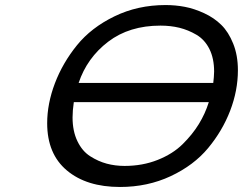

<svg xmlns="http://www.w3.org/2000/svg" viewBox="-20 -726 958 757"><path d="M166 -240.2Q166 -317.4 196.5 -397.7Q227.1 -478 283.4 -547.6Q339.8 -617.2 431.4 -661.6Q522.9 -706.1 632.8 -706.1Q671.9 -706.1 709 -699Q746.1 -691.9 785.2 -673.8Q824.2 -655.8 852.5 -627.9Q880.9 -600.1 899.4 -554Q918 -507.8 918 -449.2Q918 -369.1 887.5 -289.6Q856.9 -210 800.5 -142.1Q744.1 -74.2 653.1 -31.5Q562 11.2 453.1 11.2Q321.3 11.2 243.7 -54Q166 -119.1 166 -240.2ZM266.1 -263.2Q266.1 -209 285.2 -169.4Q304.2 -129.9 335.7 -109.9Q367.2 -89.8 400.6 -80.8Q434.1 -71.8 471.2 -71.8Q542 -71.8 601.6 -95.5Q661.1 -119.1 700 -157.5Q738.8 -195.8 763.9 -236.8Q789.1 -277.8 803.2 -323.2H271Q266.1 -290 266.1 -263.2ZM290 -398.9H820.8Q823.7 -421.9 824.2 -443.8Q824.2 -495.6 805.7 -532.7Q787.1 -569.8 754.6 -588.9Q722.2 -607.9 687.5 -616.5Q652.8 -625 612.8 -625Q489.7 -625 406.5 -561.5Q323.2 -498 290 -398.9Z"/></svg>

Font: CMU Concrete
Style: BoldItalic
Weight: 700
Italic angle: -14.04°
Version: Version 0.7.0